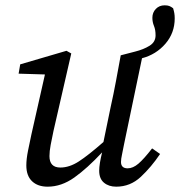

<svg xmlns="http://www.w3.org/2000/svg" viewBox="-20 -689 677 722"><path d="M417 13Q389 13 371 -2Q353 -17 353 -47Q353 -72 364 -116Q308 -56 259.5 -21.5Q211 13 159 13Q122 13 100.5 -7.5Q79 -28 79 -67Q79 -91 85.5 -123Q92 -155 98 -183L149 -409L50 -412L56 -447L230 -498L248 -488L181 -196Q175 -168 170.5 -144Q166 -120 166 -102Q166 -59 207 -59Q241 -59 276.5 -82Q312 -105 369 -155L396 -286Q407 -335 416 -383.5Q425 -432 434 -481L488 -495Q520 -503 542.5 -517Q565 -531 565 -556Q565 -577 559 -591.5Q553 -606 553 -622Q553 -642 566 -655.5Q579 -669 599 -669Q610 -669 616.5 -666.5Q623 -664 631 -658Q634 -648 635.5 -639.5Q637 -631 637 -620Q637 -565 602 -524.5Q567 -484 514 -470L447 -149Q443 -127 439 -109Q435 -91 435 -80Q435 -56 460 -56Q480 -56 500.5 -73.5Q521 -91 552 -131L582 -110Q549 -61 509.5 -24Q470 13 417 13Z"/></svg>

Font: Source Serif 4 SmText
Style: Italic
Weight: 400
Italic angle: -12°
Designer: Frank Grießhammer
Foundry: Adobe
Version: Version 4.005;hotconv 1.1.0;makeotfexe 2.6.0